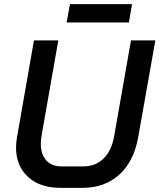

<svg xmlns="http://www.w3.org/2000/svg" viewBox="-20 -894 766 922"><path d="M57 -186Q57 -207 62 -237L143 -700H260L179 -239Q176 -221 176 -203Q176 -153 202 -124Q228 -95 274 -95H381Q439 -95 477.5 -133Q516 -171 528 -239L609 -700H726L644 -237Q624 -121 554 -56.5Q484 8 377 8H270Q171 8 114 -45Q57 -98 57 -186ZM316 -874H614L599 -786H300Z"/></svg>

Font: Bai Jamjuree SemiBold
Style: Italic
Weight: 600
Italic angle: -10°
Version: Version 1.000; ttfautohint (v1.6)